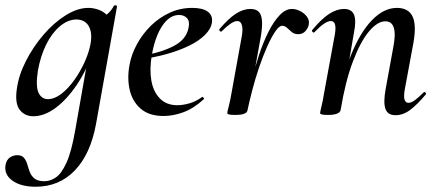

<svg xmlns="http://www.w3.org/2000/svg" viewBox="-45 -429 1658 730"><path d="M90 281Q35 281 2.5 258Q-30 235 -24 198Q-20 178 -7 169.5Q6 161 21 161Q38 161 46.5 171.5Q55 182 59 196.5Q63 211 68.5 225.5Q74 240 86.5 250Q99 260 124 260Q146 260 167.5 245.5Q189 231 208 189Q227 147 241 66L293 -229L313 -246Q287 -166 248 -108Q209 -50 166 -18.5Q123 13 82 13Q49 13 30 -11.5Q11 -36 19 -91Q26 -143 53.5 -197Q81 -251 120.5 -297Q160 -343 205 -371Q250 -399 291 -399Q310 -399 330 -392Q350 -385 364.5 -368.5Q379 -352 381 -326L327 -357Q342 -359 360 -373Q378 -387 388 -407Q390 -410 395.5 -408.5Q401 -407 400 -405L320 43Q299 157 239.5 219Q180 281 90 281ZM137 -52Q162 -52 188 -72Q214 -92 237 -124Q260 -156 276.5 -192.5Q293 -229 299 -261Q307 -304 292.5 -329.5Q278 -355 244 -355Q212 -354 182 -328.5Q152 -303 130.5 -259.5Q109 -216 99 -160Q90 -101 101.5 -76.5Q113 -52 137 -52Z M577 12Q521 12 489 -16.5Q457 -45 447.5 -90Q438 -135 448 -185Q455 -223 476 -261.5Q497 -300 528.5 -331Q560 -362 600 -380.5Q640 -399 686 -399Q725 -399 744.5 -385Q764 -371 761 -345Q758 -320 734.5 -296.5Q711 -273 672.5 -254.5Q634 -236 587 -223Q540 -210 490 -204L492 -217Q565 -228 614.5 -253.5Q664 -279 672 -324Q677 -348 666 -360Q655 -372 636 -372Q610 -372 589 -351.5Q568 -331 553.5 -296Q539 -261 532 -218Q523 -165 530.5 -122.5Q538 -80 563 -54.5Q588 -29 629 -29Q650 -29 675 -36Q700 -43 723 -60Q725 -62 728.5 -58Q732 -54 730 -52Q692 -17 653 -2.5Q614 12 577 12Z M896 -10 886 -11Q896 -62 909.5 -115.5Q923 -169 939.5 -219Q956 -269 976 -308.5Q996 -348 1018.5 -371.5Q1041 -395 1065 -395Q1080 -395 1096 -387Q1112 -379 1122 -365.5Q1132 -352 1129 -336Q1127 -323 1116.5 -311Q1106 -299 1089 -299Q1074 -299 1064.5 -307Q1055 -315 1046.5 -323Q1038 -331 1028 -331Q1016 -331 1001 -308.5Q986 -286 970 -250Q954 -214 939.5 -171Q925 -128 914 -85.5Q903 -43 896 -10ZM849 8Q831 8 825 6Q819 4 819 1Q819 -3 825 -26Q831 -49 835 -74L873 -284Q878 -309 876.5 -323Q875 -337 870 -343Q865 -349 857 -349Q846 -349 831 -338.5Q816 -328 798 -310Q795 -307 791 -311Q787 -315 790 -319Q824 -359 852 -377Q880 -395 907 -395Q928 -395 938.5 -384.5Q949 -374 951 -351.5Q953 -329 947 -292L896 -10Q894 8 849 8Z M1459 9Q1429 9 1420.5 -15Q1412 -39 1421 -89L1450 -248Q1470 -348 1420 -348Q1390 -348 1357.5 -309Q1325 -270 1296.5 -194.5Q1268 -119 1250 -10L1233 -11Q1254 -130 1288.5 -217Q1323 -304 1368.5 -351.5Q1414 -399 1464 -399Q1507 -399 1523 -367.5Q1539 -336 1527 -267L1494 -89Q1489 -60 1493.5 -49Q1498 -38 1508 -38Q1519 -38 1533.5 -49Q1548 -60 1565 -77Q1568 -81 1572.5 -77Q1577 -73 1573 -69Q1542 -32 1515 -11.5Q1488 9 1459 9ZM1202 8Q1184 8 1178 6Q1172 4 1172 1Q1172 -3 1177.5 -25.5Q1183 -48 1187 -74L1228 -297Q1237 -349 1213 -349Q1202 -349 1186.5 -338.5Q1171 -328 1151 -307Q1148 -303 1143.5 -307.5Q1139 -312 1143 -316Q1178 -358 1207 -376.5Q1236 -395 1263 -395Q1292 -395 1301 -373Q1310 -351 1301 -306L1250 -10Q1245 8 1202 8Z"/></svg>

Font: Cormorant Infant Light SemiBold
Style: Italic
Weight: 600
Italic angle: -10°
Version: Version 4.001